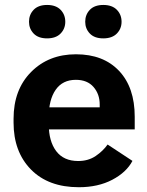

<svg xmlns="http://www.w3.org/2000/svg" viewBox="-20 -753 601 787"><path d="M98.9 -663.8Q98.9 -635.3 117.9 -615.5Q137 -595.7 172.9 -595.7Q209 -595.7 228.3 -615.5Q247.6 -635.3 247.6 -663.8Q247.6 -693.1 228.3 -712.9Q209 -732.7 173.1 -732.7Q137.2 -732.7 118 -712.9Q98.9 -693.1 98.9 -663.8ZM329.3 -663.8Q329.3 -635.3 348.3 -615.5Q367.2 -595.7 403.3 -595.7Q439.5 -595.7 458.9 -615.5Q478.3 -635.3 478.3 -663.8Q478.3 -693.1 458.9 -712.9Q439.5 -732.7 403.6 -732.7Q367.4 -732.7 348.4 -712.9Q329.3 -693.1 329.3 -663.8ZM35.6 -250.5Q35.6 -130.9 106.9 -58.2Q178.2 14.4 303.2 14.4Q382.1 14.4 440.3 -16.2Q498.5 -46.9 522.9 -93.5L421.1 -160.6Q402.3 -134 372.1 -113.5Q341.8 -93 300.5 -93Q241 -93 210.4 -133.5Q179.9 -174.1 179.9 -242.9V-273.9Q179.9 -344.5 208.3 -385.1Q236.6 -425.8 291 -425.8Q337.9 -425.8 363.4 -396.4Q388.9 -366.9 388.7 -324.2V-313H134.5V-222.7H532.2V-274.7Q532.2 -394.5 468 -462.5Q403.8 -530.5 291.3 -530.5Q179.4 -530.5 107.5 -458Q35.6 -385.5 35.6 -266.1Z"/></svg>

Font: Roboto Flex
Style: Regular
Weight: 400
Designer: Berlow after Robertson
Foundry: Google
Version: Version 3.200;gftools[0.9.32]